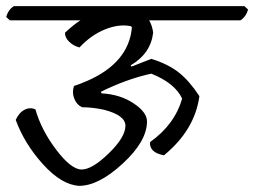

<svg xmlns="http://www.w3.org/2000/svg" viewBox="-51 -639 825 623"><path d="M426 -245Q426 -181 347.5 -108.5Q269 -36 206 -36Q149 -39 88.5 -106Q28 -173 0 -250Q11 -274 29 -283Q47 -292 64 -284Q83 -217 131.5 -153Q180 -89 214 -89Q248 -89 302 -141.5Q356 -194 356 -231Q356 -265 286 -283Q249 -291 215 -291Q198 -299 190 -319Q182 -339 189 -360Q208 -366 233 -377Q367 -436 377 -550L374 -554Q335 -562 289.5 -543.5Q244 -525 207 -485Q187 -490 173 -504Q159 -518 160 -533Q189 -560 210 -573H-19L-31 -584Q-24 -608 -6 -619H742L754 -608Q747 -584 729 -573H433Q443 -556 446 -533Q438 -465 373 -427L376 -423L440 -448Q495 -431 529.5 -403.5Q564 -376 596 -327Q581 -217 481 -135Q455 -140 444.5 -151.5Q434 -163 436 -178Q516 -235 540 -319Q517 -369 440 -400Q361 -383 276 -341L279 -336Q338 -333 382 -304Q426 -275 426 -245Z"/></svg>

Font: Tillana
Style: Regular
Weight: 400
Designer: Lipi Raval (Devanagari, Latin), Jonny Pinhorn (Latin)
Foundry: Indian Type Foundry
Version: Version 2.002;PS 1.0;hotconv 1.0.79;makeotf.lib2.5.61930; tt